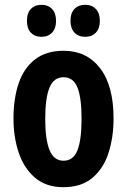

<svg xmlns="http://www.w3.org/2000/svg" viewBox="-20 -768 528 798"><path d="M452 -275Q452 -199 431.5 -134Q411 -69 365 -29.5Q319 10 243 10Q172 10 126 -29Q80 -68 58 -133Q36 -198 36 -275Q36 -358 57.5 -421.5Q79 -485 125.5 -521Q172 -557 245 -557Q340 -557 396 -484.5Q452 -412 452 -275ZM168 -273Q168 -188 186 -144Q204 -100 244 -100Q285 -100 302 -143.5Q319 -187 319 -275Q319 -361 302 -404Q285 -447 244 -447Q204 -447 186 -404.5Q168 -362 168 -273ZM92 -681Q92 -714 108.5 -731Q125 -748 152 -748Q180 -748 196.5 -730.5Q213 -713 213 -681Q213 -650 196.5 -632.5Q180 -615 152 -615Q125 -615 108.5 -632Q92 -649 92 -681ZM273 -681Q273 -714 289.5 -731Q306 -748 334 -748Q362 -748 378.5 -730.5Q395 -713 395 -681Q395 -650 378.5 -632.5Q362 -615 334 -615Q306 -615 289.5 -632.5Q273 -650 273 -681Z"/></svg>

Font: Noto Sans Thai ExtCond
Style: Bold
Weight: 700
Width: 2
Designer: Monotype Design Team
Foundry: Monotype Imaging Inc.
Version: Version 2.002; ttfautohint (v1.8.4.7-5d5b)